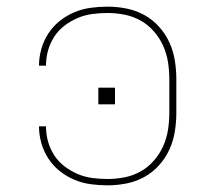

<svg xmlns="http://www.w3.org/2000/svg" viewBox="-20 -548 640 576"><path d="M302 8Q277 8 251.5 4.5Q226 1 202.5 -9Q179 -19 159 -35Q139 -51 125 -72.5Q111 -94 104 -119Q97 -144 97 -169H118Q118 -146 124 -124Q130 -102 142.5 -82.5Q155 -63 173.5 -49Q192 -35 213 -26Q234 -17 257 -14Q280 -11 302 -11Q328 -11 353.5 -16Q379 -21 401.5 -33.5Q424 -46 441.5 -66Q459 -86 469.5 -109.5Q480 -133 484 -158.5Q488 -184 488 -210V-310Q488 -336 484 -361.5Q480 -387 469.5 -410.5Q459 -434 441.5 -454Q424 -474 401.5 -486.5Q379 -499 353.5 -504Q328 -509 302 -509Q280 -509 257 -506Q234 -503 213 -494Q192 -485 173.5 -471Q155 -457 142.5 -437.5Q130 -418 124 -396Q118 -374 118 -351H97Q97 -376 104 -401Q111 -426 125 -447.5Q139 -469 159 -485Q179 -501 202.5 -511Q226 -521 251.5 -524.5Q277 -528 302 -528Q331 -528 359 -522.5Q387 -517 412 -503.5Q437 -490 456.5 -468.5Q476 -447 488 -421Q500 -395 504.5 -366.5Q509 -338 509 -310V-210Q509 -182 504.5 -153.5Q500 -125 488 -99Q476 -73 456.5 -51.5Q437 -30 412 -16.5Q387 -3 359 2.5Q331 8 302 8ZM275 -235V-285H325V-235Z"/></svg>

Font: Iosevka SS04 Thin Extended
Style: Regular
Weight: 100
Width: 7
Monospace: yes
Designer: Belleve Invis
Foundry: Belleve Invis
Version: Version 19.0.0; ttfautohint (v1.8.4)